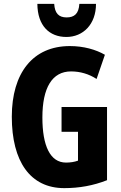

<svg xmlns="http://www.w3.org/2000/svg" viewBox="-20 -962 623 992"><path d="M476 -942H390C387 -891 364 -872 324 -872C283 -872 263 -894 260 -942H173C174 -829 235 -771 323 -771C409 -771 476 -836 476 -942ZM298 -409V-281H383V-132C364 -125 343 -122 321 -122C239 -122 199 -209 199 -355C199 -508 249 -593 347 -593C394 -593 439 -580 479 -554L522 -679C475 -706 412 -724 341 -724C150 -724 41 -585 41 -359C41 -128 136 10 312 10C389 10 462 -3 533 -31V-409Z"/></svg>

Font: Noto Sans Armenian ExtraCondensed ExtraBold
Style: Regular
Weight: 800
Width: 2
Designer: Monotype Design Team
Foundry: Monotype Imaging Inc.
Version: Version 2.008